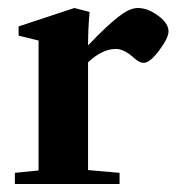

<svg xmlns="http://www.w3.org/2000/svg" viewBox="-20 -459 446 479"><path d="M17.1 0V-27.8L76.2 -33.7V-357.9L26.4 -370.1V-393.1L165.5 -439L203.6 -429.2Q199.7 -389.2 199.7 -345.7Q251.5 -400.4 282.7 -422.4Q305.2 -439 324.2 -439Q348.6 -439 374.5 -419.9Q400.4 -400.9 400.4 -380.9Q400.4 -364.3 377.2 -333.3Q354 -302.2 338.4 -302.2Q327.6 -302.2 314.9 -314Q289.6 -336.9 269 -336.9Q235.4 -336.9 199.7 -303.7V-34.7L278.3 -27.8V0Z"/></svg>

Font: Elstob 14pt
Style: Bold
Weight: 700
Designer: Peter S. Baker
Version: Version 1.015